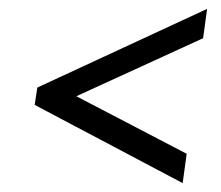

<svg xmlns="http://www.w3.org/2000/svg" viewBox="-20 -566 497 432"><path d="M446 -546 437 -480 118 -334 122 -365 400 -220 391 -154 58 -330 64 -369Z"/></svg>

Font: Pathway Extreme Condensed
Style: Italic
Weight: 400
Width: 3
Italic angle: -8°
Version: Version 1.001;gftools[0.9.26]